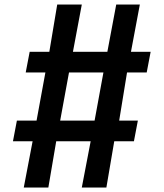

<svg xmlns="http://www.w3.org/2000/svg" viewBox="-20 -625 720 845"><path d="M379 -3.2 340 200.3H448.2L482.8 -3.2H569.4L586.7 -94.1H504.5L539.1 -306.2H625.7L643 -397.1H556.4L595.4 -604.9H491.5L452.5 -397.1H301L340 -604.9H231.8L197.1 -397.1H110.6L93.2 -306.2H179.8L140.9 -94.1H54.3L37 -3.2H123.5L84.6 200.3H192.8L227.4 -3.2ZM244.8 -94.1 283.7 -306.2H435.2L396.3 -94.1Z"/></svg>

Font: PleaseOptimize
Style: Demi-Bold
Weight: 600
Version: Version 001.000